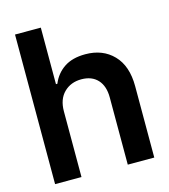

<svg xmlns="http://www.w3.org/2000/svg" viewBox="-109 -815 795 902"><g transform="rotate(-15 288.5 -364.0)"><path d="M175.8 -319.3V0H47.4V-727.5H172.9V-452.6H179.7Q198.7 -499 238.8 -525.9Q278.8 -552.7 341.8 -552.7Q426.3 -552.7 478 -499.3Q529.8 -445.8 529.8 -347.2V0H400.9V-327.1Q400.9 -382.3 372.6 -413.1Q344.2 -443.8 293.5 -443.8Q242.2 -443.8 209 -411.1Q175.8 -378.4 175.8 -319.3Z"/></g></svg>

Font: Inter Tight SemiBold
Style: Regular
Weight: 600
Designer: Rasmus Andersson
Foundry: rsms
Version: Version 3.004; ttfautohint (v1.8.4.7-5d5b)